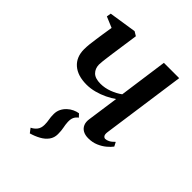

<svg xmlns="http://www.w3.org/2000/svg" viewBox="-208 -648 962 962"><g transform="rotate(45 273.0 -167.0)"><path d="M274 -45.5 289 -29.5Q276.5 -20.5 270.5 -8.2Q264.5 4 265 24.5Q266 43.5 269.8 61Q273.5 78.5 273.5 103Q273.5 128.5 259.5 147.5Q245.5 166.5 222.2 179.2Q199 192 171 200L153.5 177Q170.5 169 181.8 154.5Q193 140 193 117Q193 98.5 190 83.5Q187 68.5 187 47Q187 27 195 11Q203 -5 215.8 -17Q228.5 -29 244 -36.2Q259.5 -43.5 274 -45.5ZM202.5 -520 181.5 -373.5Q180 -362 177.8 -345.8Q175.5 -329.5 173.8 -314.2Q172 -299 172 -289Q172.5 -261 190 -243.5Q207.5 -226 245.5 -226Q276 -226 306.5 -237.5Q337 -249 360 -266L396 -525H504.5L442 -80.5Q439.5 -62.5 444.8 -55Q450 -47.5 458 -47.5Q467 -47.5 479 -53.5Q491 -59.5 505.5 -74.5L517 -52.5Q507.5 -39.5 490 -24.8Q472.5 -10 448.5 0.2Q424.5 10.5 395 10.5Q373 10.5 357.5 2Q342 -6.5 335 -22.8Q328 -39 331.5 -61.5L355 -227.5Q335.5 -213.5 309.5 -201Q283.5 -188.5 255 -181Q226.5 -173.5 199 -173.5Q135.5 -173.5 100.2 -204.5Q65 -235.5 65 -290.5Q65 -306.5 67.2 -327.8Q69.5 -349 72.8 -370.8Q76 -392.5 78.5 -409.5L87 -463.5L29.5 -487.5L33.5 -511L180 -533.5Z"/></g></svg>

Font: Merriweather 96pt Medium
Style: Italic
Weight: 500
Italic angle: -7.8°
Version: Version 2.101